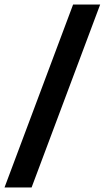

<svg xmlns="http://www.w3.org/2000/svg" viewBox="-31 -749 478 851"><path d="M-11 82 293 -729H413L109 82Z"/></svg>

Font: Mona Sans SemiBold
Style: Regular
Weight: 600
Designer: Deni Anggara
Foundry: GitHub
Version: Version 2.000;Glyphs 3.2.3 (3260)